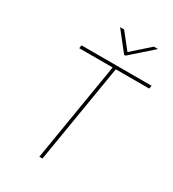

<svg xmlns="http://www.w3.org/2000/svg" viewBox="-221 -1066 1073 1188"><g transform="rotate(30 315.5 -472.0)"><path d="M127.4 -705.1 131.3 -727.5H631.3L627.4 -705.1H388.7L272 0H249.5L366.2 -705.1ZM310.1 -944.3 397.9 -833.5 522.9 -944.3H550.3L549.8 -941.9L398.4 -808.1H388.7L283.2 -941.9V-944.3Z"/></g></svg>

Font: Inter 18pt Thin
Style: Italic
Weight: 250
Italic angle: -9.3988°
Version: Version 4.001;git-66647c0bb